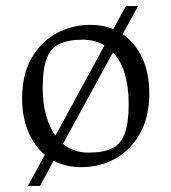

<svg xmlns="http://www.w3.org/2000/svg" viewBox="-20 -542 566 634"><path d="M72 72 128 -31Q93 -60 73 -108Q53 -156 53 -217Q53 -294 83 -348Q113 -402 164.5 -431Q216 -460 280 -460Q320 -460 354 -446L396 -522H436L385 -429Q426 -401 449.5 -351Q473 -301 473 -233Q473 -157 443 -102.5Q413 -48 362 -19Q311 10 247 10Q222 10 199.5 4.5Q177 -1 157 -11L112 72ZM272 -38Q321 -38 350 -52Q379 -66 392 -101.5Q405 -137 405 -199Q405 -255 392 -298.5Q379 -342 353 -369L188 -67Q223 -38 272 -38ZM163 -94 325 -392Q310 -401 292 -406Q274 -411 254 -411Q206 -411 176.5 -397Q147 -383 134 -348.5Q121 -314 121 -251Q121 -202 132 -162Q143 -122 163 -94Z"/></svg>

Font: Ancizar Serif Light
Style: Regular
Weight: 300
Designer: Cesar Puertas, Viviana Monsalve, Julian Moncada, Julian Prieto, Jose Castro, Felipe Aragon, Mariel Hernandez, Sara Alarc
Version: Version 8.100